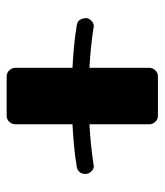

<svg xmlns="http://www.w3.org/2000/svg" viewBox="21 -645 493 575"><g transform="rotate(90 267.5 -357.5)"><path d="M501 -366.2Q501 -356.4 494.9 -349.1Q488.8 -341.8 479 -340.8Q445.8 -335.4 414.3 -332.5Q382.8 -329.6 352.1 -328.1V-157.2Q352.1 -146.5 344.7 -138.7Q337.4 -130.9 326.2 -130.9H209Q198.2 -130.9 190.7 -138.7Q183.1 -146.5 183.1 -157.2V-328.1Q152.8 -329.6 121.3 -332.5Q89.8 -335.4 56.2 -340.8Q43.9 -342.3 39.1 -350.8Q34.2 -359.4 34.2 -370.1Q35.6 -378.9 43 -385.5Q50.3 -392.1 60.1 -392.1Q61 -392.1 61.5 -391.6Q62 -391.1 63 -391.1Q94.7 -386.2 124.5 -383.3Q154.3 -380.4 183.1 -378.9V-558.1Q183.1 -568.4 190.7 -576.2Q198.2 -584 209 -584H326.2Q337.4 -584 344.7 -576.2Q352.1 -568.4 352.1 -558.1V-378.9Q380.9 -380.4 410.6 -383.3Q440.4 -386.2 472.2 -391.1Q473.1 -391.1 474.1 -391.6Q475.1 -392.1 476.1 -392.1Q486.8 -392.1 493.9 -384Q501 -376 501 -366.2Z"/></g></svg>

Font: Ribeye
Style: Regular
Weight: 400
Designer: Astigmatic (AOETI)
Foundry: Astigmatic (AOETI)
Version: Version 1.000